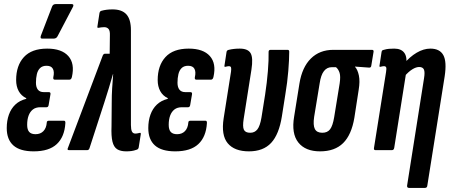

<svg xmlns="http://www.w3.org/2000/svg" viewBox="-20 -735 2205 940"><path d="M145 6Q78 6 45.5 -23Q13 -52 13 -108Q13 -144 23.5 -173.5Q34 -203 55 -223Q76 -243 108 -251L109 -254Q84 -266 71.5 -289Q59 -312 59 -343Q59 -414 97 -455.5Q135 -497 211 -497Q282 -497 314.5 -460.5Q347 -424 332 -358Q329 -345 320 -345H248Q239 -345 241 -357Q247 -383 239 -398Q231 -413 208 -413Q188 -413 176.5 -402Q165 -391 160.5 -372Q156 -353 156 -330Q156 -308 165.5 -296Q175 -284 194 -284H219Q229 -284 227 -273L218 -220Q216 -210 208 -210H178Q155 -210 141 -199Q127 -188 120 -169Q113 -150 113 -124Q113 -100 123 -89Q133 -78 154 -78Q178 -78 192.5 -93Q207 -108 209 -135Q209 -144 220 -144H293Q301 -144 300 -132Q296 -65 258 -29.5Q220 6 145 6ZM186 -546Q180 -546 179 -550Q178 -554 180 -560L235 -703Q238 -710 242.5 -712.5Q247 -715 253 -715H331Q338 -715 339 -710.5Q340 -706 337 -701L262 -558Q256 -546 243 -546Z M598 6Q570 6 553.5 -4.5Q537 -15 530.5 -42Q524 -69 526 -117L527 -233Q527 -269 529 -301.5Q531 -334 534 -372H533Q522 -334 512.5 -302.5Q503 -271 491 -234L418 -9Q415 0 407 0H317Q307 0 313 -12L483 -463Q487 -472 494 -472H517L518 -562Q519 -584 511.5 -593Q504 -602 490 -602Q482 -602 475.5 -601Q469 -600 463 -599Q455 -597 457 -606L467 -671Q469 -680 476 -682Q500 -689 531 -689Q577 -689 599 -664.5Q621 -640 621 -587V-123Q621 -101 626 -91Q631 -81 643 -81Q650 -81 662 -84Q667 -86 668.5 -83.5Q670 -81 669 -76L659 -13Q657 -4 649 -2Q635 3 623 4.5Q611 6 598 6Z M838 6Q771 6 738.5 -23Q706 -52 706 -108Q706 -144 716.5 -173.5Q727 -203 748 -223Q769 -243 801 -251L802 -254Q777 -266 764.5 -289Q752 -312 752 -343Q752 -414 790 -455.5Q828 -497 904 -497Q975 -497 1007.5 -460.5Q1040 -424 1025 -358Q1022 -345 1013 -345H941Q932 -345 934 -357Q940 -383 932 -398Q924 -413 901 -413Q881 -413 869.5 -402Q858 -391 853.5 -372Q849 -353 849 -330Q849 -308 858.5 -296Q868 -284 887 -284H912Q922 -284 920 -273L911 -220Q909 -210 901 -210H871Q848 -210 834 -199Q820 -188 813 -169Q806 -150 806 -124Q806 -100 816 -89Q826 -78 847 -78Q871 -78 885.5 -93Q900 -108 902 -135Q902 -144 913 -144H986Q994 -144 993 -132Q989 -65 951 -29.5Q913 6 838 6Z M1199 6Q1128 6 1095 -33.5Q1062 -73 1075 -156L1111 -384Q1113 -399 1111 -405Q1109 -411 1100 -411Q1096 -411 1092 -410Q1088 -409 1084 -408Q1077 -407 1079 -414L1089 -480Q1090 -489 1100 -491Q1112 -494 1125.5 -495.5Q1139 -497 1154 -497Q1194 -497 1207 -474.5Q1220 -452 1211 -394L1173 -153Q1167 -115 1174 -100Q1181 -85 1205 -85Q1227 -85 1240 -101.5Q1253 -118 1260 -159L1278 -272Q1287 -331 1291.5 -386.5Q1296 -442 1295 -481Q1295 -491 1305 -491H1388Q1396 -491 1396 -482Q1396 -444 1391.5 -388Q1387 -332 1377 -273L1360 -165Q1346 -77 1307.5 -35.5Q1269 6 1199 6Z M1547 6Q1475 6 1440.5 -37.5Q1406 -81 1420 -164L1446 -326Q1459 -406 1502 -448.5Q1545 -491 1612 -491H1801Q1810 -491 1809 -482L1798 -415Q1797 -403 1787 -404L1718 -409V-408Q1731 -394 1737 -365.5Q1743 -337 1736 -295L1715 -159Q1701 -75 1660 -34.5Q1619 6 1547 6ZM1558 -85Q1583 -85 1596 -102Q1609 -119 1616 -161L1643 -327Q1648 -361 1642.5 -378.5Q1637 -396 1625 -406H1604Q1581 -406 1566 -387Q1551 -368 1545 -327L1518 -163Q1512 -122 1521.5 -103.5Q1531 -85 1558 -85Z M1983 185Q1972 185 1973 174L2056 -352Q2061 -382 2055.5 -394.5Q2050 -407 2032 -407Q2017 -407 1998.5 -395.5Q1980 -384 1961 -362L1955 -420Q1986 -457 2020 -477Q2054 -497 2087 -497Q2133 -497 2150.5 -465Q2168 -433 2157 -361L2072 174Q2071 185 2060 185ZM1818 0Q1809 0 1811 -11L1870 -382Q1873 -400 1870.5 -405.5Q1868 -411 1859 -411Q1855 -411 1851 -410Q1847 -409 1843 -408Q1836 -407 1838 -414L1848 -480Q1849 -486 1851.5 -488Q1854 -490 1859 -491Q1872 -495 1884.5 -496Q1897 -497 1910 -497Q1945 -497 1960 -475.5Q1975 -454 1968 -411L1966 -399L1969 -383L1910 -11Q1908 0 1899 0Z"/></svg>

Font: Sofia Sans Extra Condensed
Style: Bold Italic
Weight: 700
Italic angle: -9°
Designer: Botio Nikoltchev, Ani Petrova
Foundry: lettersoup
Version: Version 4.101